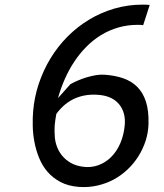

<svg xmlns="http://www.w3.org/2000/svg" viewBox="-20 -778 690 808"><path d="M582.5 -672Q579.5 -673 572.8 -673.2Q566 -673.5 560.5 -673.5Q516.5 -673.5 477.8 -662.2Q439 -651 405.5 -630.5Q372 -610 343.8 -581.5Q315.5 -553 292.8 -518.8Q270 -484.5 252.8 -445.5Q235.5 -406.5 224 -365L276 -423.5Q290 -431.5 308 -439.2Q326 -447 345.5 -452.8Q365 -458.5 384.5 -461.8Q404 -465 421 -463.5Q464 -460.5 498.8 -448.5Q533.5 -436.5 557.8 -412.2Q582 -388 594.2 -350Q606.5 -312 605 -256.5Q604 -220 592.8 -185.2Q581.5 -150.5 562.2 -120Q543 -89.5 516.5 -64.5Q490 -39.5 457.8 -22.2Q425.5 -5 388.5 3.2Q351.5 11.5 311.5 8.5Q267 5 234.8 -12Q202.5 -29 180.2 -54.8Q158 -80.5 144.8 -113Q131.5 -145.5 125 -179.8Q118.5 -214 117.8 -247.8Q117 -281.5 119.5 -310Q124.5 -370 143.5 -426.5Q162.5 -483 192.8 -532.8Q223 -582.5 264.2 -624Q305.5 -665.5 354.8 -695.2Q404 -725 461 -741.8Q518 -758.5 580 -758.5Q587.5 -758.5 596.5 -758.2Q605.5 -758 610 -757ZM217 -298.5Q214.5 -284.5 212.8 -273Q211 -261.5 210.2 -250.5Q209.5 -239.5 209.5 -228.2Q209.5 -217 210.5 -203.5Q212 -181 220 -160Q228 -139 242.5 -121.8Q257 -104.5 278 -92.5Q299 -80.5 327.5 -76.5Q361.5 -71.5 392.2 -82.2Q423 -93 446.8 -116.2Q470.5 -139.5 485.8 -174Q501 -208.5 505 -251.5Q509.5 -304 481.8 -338.5Q454 -373 398.5 -378.5Q341.5 -384 295.8 -364Q250 -344 217 -298.5Z"/></svg>

Font: B612
Style: Italic
Weight: 400
Italic angle: -10°
Designer: Nicolas Chauveau, Thomas Paillot, Jonathan Favre-Lamarine, Jean-Luc Vinot
Foundry: AIRBUS
Version: Version 1.008